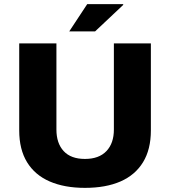

<svg xmlns="http://www.w3.org/2000/svg" viewBox="-20 -897 823 929"><path d="M391 12Q292 12 220.5 -19Q149 -50 111 -112Q73 -174 73 -266V-687H253V-270Q253 -204 288 -166Q323 -128 391 -128Q459 -128 495 -166Q531 -204 531 -270V-687H710V-266Q710 -174 672 -112Q634 -50 563 -19Q492 12 391 12ZM315 -745 402 -877H575L577 -874L440 -745Z"/></svg>

Font: Archivo SemiBold ExtraBold
Style: Regular
Weight: 800
Version: Version 2.001